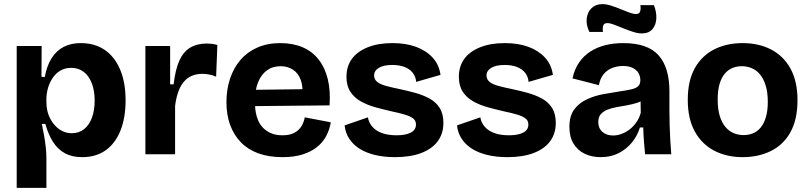

<svg xmlns="http://www.w3.org/2000/svg" viewBox="-20 -748 3922 931"><path d="M61 163V-271V-525H182L181 -376L197 -374Q207 -429 230 -465.5Q253 -502 288.5 -520.5Q324 -539 371 -539Q440 -539 488.5 -505.5Q537 -472 563 -409.5Q589 -347 589 -261Q589 -179 565 -117Q541 -55 494 -20.5Q447 14 378 14Q329 14 294.5 -5Q260 -24 237 -60Q214 -96 200 -147H183Q189 -118 194 -89.5Q199 -61 202 -33.5Q205 -6 205 19V163ZM328 -102Q363 -102 388 -122Q413 -142 426 -178Q439 -214 439 -259Q439 -308 425.5 -343.5Q412 -379 386.5 -399Q361 -419 326 -419Q295 -419 272.5 -405.5Q250 -392 235 -369.5Q220 -347 212.5 -320.5Q205 -294 205 -268V-251Q205 -230 210 -209Q215 -188 225.5 -169Q236 -150 251 -135Q266 -120 285.5 -111Q305 -102 328 -102Z M685 0V-258V-525H805V-339H822Q830 -409 849 -452.5Q868 -496 901.5 -516.5Q935 -537 984 -537Q995 -537 1007 -535.5Q1019 -534 1034 -530L1028 -376Q1011 -384 993 -387Q975 -390 960 -390Q922 -390 894.5 -372Q867 -354 851 -319Q835 -284 829 -234V0Z M1350 14Q1283 14 1232.5 -4.5Q1182 -23 1148 -58Q1114 -93 1096 -142Q1078 -191 1078 -253Q1078 -314 1095.5 -366.5Q1113 -419 1146 -457.5Q1179 -496 1228 -517.5Q1277 -539 1339 -539Q1400 -539 1447 -519Q1494 -499 1525 -459.5Q1556 -420 1569.5 -364Q1583 -308 1578 -237L1171 -233V-312L1490 -316L1445 -275Q1451 -326 1438.5 -360Q1426 -394 1400 -410.5Q1374 -427 1341 -427Q1302 -427 1274 -406.5Q1246 -386 1231 -348Q1216 -310 1216 -256Q1216 -172 1252 -132Q1288 -92 1349 -92Q1378 -92 1397 -99.5Q1416 -107 1428.5 -119.5Q1441 -132 1448 -147.5Q1455 -163 1458 -179L1584 -155Q1578 -119 1561.5 -88Q1545 -57 1516.5 -34.5Q1488 -12 1447 1Q1406 14 1350 14Z M1895 14Q1842 14 1798.5 3.5Q1755 -7 1724 -26.5Q1693 -46 1674 -74.5Q1655 -103 1651 -140L1764 -179Q1768 -154 1785 -134Q1802 -114 1831.5 -103Q1861 -92 1903 -92Q1947 -92 1972 -105Q1997 -118 1997 -144Q1997 -163 1983.5 -173.5Q1970 -184 1944 -192Q1918 -200 1879 -208Q1840 -217 1801.5 -227.5Q1763 -238 1730.5 -256Q1698 -274 1679 -303Q1660 -332 1660 -376Q1660 -426 1686 -462Q1712 -498 1762.5 -518.5Q1813 -539 1883 -539Q1948 -539 1997 -521Q2046 -503 2077.5 -469Q2109 -435 2116 -385L1998 -351Q1996 -377 1981 -395.5Q1966 -414 1941 -423.5Q1916 -433 1882 -433Q1840 -433 1817 -419Q1794 -405 1794 -382Q1794 -363 1809 -351Q1824 -339 1851.5 -331.5Q1879 -324 1918 -316Q1956 -308 1994 -297.5Q2032 -287 2063 -270Q2094 -253 2112 -224.5Q2130 -196 2130 -152Q2130 -100 2102.5 -63Q2075 -26 2022.5 -6Q1970 14 1895 14Z M2440 14Q2387 14 2343.5 3.5Q2300 -7 2269 -26.5Q2238 -46 2219 -74.5Q2200 -103 2196 -140L2309 -179Q2313 -154 2330 -134Q2347 -114 2376.5 -103Q2406 -92 2448 -92Q2492 -92 2517 -105Q2542 -118 2542 -144Q2542 -163 2528.5 -173.5Q2515 -184 2489 -192Q2463 -200 2424 -208Q2385 -217 2346.5 -227.5Q2308 -238 2275.5 -256Q2243 -274 2224 -303Q2205 -332 2205 -376Q2205 -426 2231 -462Q2257 -498 2307.5 -518.5Q2358 -539 2428 -539Q2493 -539 2542 -521Q2591 -503 2622.5 -469Q2654 -435 2661 -385L2543 -351Q2541 -377 2526 -395.5Q2511 -414 2486 -423.5Q2461 -433 2427 -433Q2385 -433 2362 -419Q2339 -405 2339 -382Q2339 -363 2354 -351Q2369 -339 2396.5 -331.5Q2424 -324 2463 -316Q2501 -308 2539 -297.5Q2577 -287 2608 -270Q2639 -253 2657 -224.5Q2675 -196 2675 -152Q2675 -100 2647.5 -63Q2620 -26 2567.5 -6Q2515 14 2440 14Z M2893 14Q2849 14 2815 -2.5Q2781 -19 2761 -51.5Q2741 -84 2741 -132Q2741 -186 2764.5 -217.5Q2788 -249 2826 -266.5Q2864 -284 2906 -291.5Q2948 -299 2986 -305Q3022 -310 3044 -315.5Q3066 -321 3075.5 -331Q3085 -341 3085 -359Q3085 -379 3075.5 -394.5Q3066 -410 3047.5 -419Q3029 -428 3001 -428Q2973 -428 2948.5 -418.5Q2924 -409 2907 -388.5Q2890 -368 2884 -335L2756 -368Q2766 -413 2788 -445Q2810 -477 2842.5 -498Q2875 -519 2915.5 -529Q2956 -539 3002 -539Q3062 -539 3105 -524Q3148 -509 3174.5 -478.5Q3201 -448 3213.5 -404.5Q3226 -361 3226 -304V-214Q3226 -180 3227 -143.5Q3228 -107 3230 -71Q3232 -35 3235 0H3108Q3105 -28 3102.5 -61.5Q3100 -95 3099 -130H3083Q3071 -90 3044.5 -57.5Q3018 -25 2980 -5.5Q2942 14 2893 14ZM2953 -91Q2972 -91 2992 -98Q3012 -105 3030.5 -118.5Q3049 -132 3064 -152.5Q3079 -173 3087 -201L3086 -273L3109 -270Q3093 -257 3069.5 -249.5Q3046 -242 3020.5 -237.5Q2995 -233 2970 -228.5Q2945 -224 2925 -216Q2905 -208 2893 -194Q2881 -180 2881 -156Q2881 -126 2901 -108.5Q2921 -91 2953 -91ZM3092 -586Q3072 -586 3048 -594Q3024 -602 3000.5 -611.5Q2977 -621 2957.5 -628.5Q2938 -636 2925 -636Q2908 -636 2904.5 -622.5Q2901 -609 2904 -593H2838Q2821 -628 2825 -659Q2829 -690 2849 -709Q2869 -728 2901 -728Q2921 -728 2944 -720.5Q2967 -713 2990 -703.5Q3013 -694 3032 -687Q3051 -680 3064 -680Q3081 -680 3084.5 -694Q3088 -708 3085 -723H3151Q3164 -689 3162.5 -658Q3161 -627 3143.5 -606.5Q3126 -586 3092 -586Z M3581 14Q3503 14 3443 -17.5Q3383 -49 3349 -110.5Q3315 -172 3315 -264Q3315 -357 3349.5 -418Q3384 -479 3444 -509Q3504 -539 3581 -539Q3659 -539 3719 -508Q3779 -477 3813 -415.5Q3847 -354 3847 -262Q3847 -168 3812.5 -106.5Q3778 -45 3717.5 -15.5Q3657 14 3581 14ZM3585 -93Q3610 -93 3631 -101.5Q3652 -110 3668 -129Q3684 -148 3693.5 -179Q3703 -210 3703 -254Q3703 -301 3692.5 -334Q3682 -367 3665 -387.5Q3648 -408 3625 -417.5Q3602 -427 3577 -427Q3553 -427 3532 -418.5Q3511 -410 3495 -391.5Q3479 -373 3469.5 -342Q3460 -311 3460 -265Q3460 -219 3470 -186Q3480 -153 3497.5 -132.5Q3515 -112 3537.5 -102.5Q3560 -93 3585 -93Z"/></svg>

Font: Bricolage Grotesque 18pt
Style: Bold
Weight: 700
Designer: Mathieu Triay
Foundry: Atelier Triay
Version: Version 1.000;gftools[0.9.30]